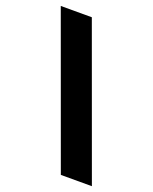

<svg xmlns="http://www.w3.org/2000/svg" viewBox="-138 -799 702 883"><g transform="rotate(20 213.5 -357.0)"><path d="M156 -722 422 8H270L4 -722Z"/></g></svg>

Font: Noto Sans Lao Looped ExtraBold
Style: Regular
Weight: 800
Designer: Mark Frömberg, Ben Mitchell
Foundry: The Fontpad Ltd
Version: Version 1.002; ttfautohint (v1.8.4.7-5d5b)